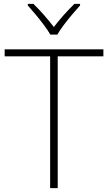

<svg xmlns="http://www.w3.org/2000/svg" viewBox="-20 -968 555 988"><path d="M277 0H238V-678H4V-714H512V-678H277ZM239 -790Q227 -811 206.5 -838.5Q186 -866 163.5 -893Q141 -920 123 -940V-948H152Q179 -922 207 -890Q235 -858 257 -829Q279 -858 307.5 -890Q336 -922 363 -948H392V-940Q374 -920 351 -893Q328 -866 307.5 -838.5Q287 -811 275 -790Z"/></svg>

Font: Noto Sans Gujarati UI ExtraLight
Style: Regular
Weight: 200
Designer: Jelle Bosma - Monotype Design Team, Universal Thirst
Foundry: Monotype Imaging Inc.
Version: Version 2.106; ttfautohint (v1.8.4.7-5d5b)